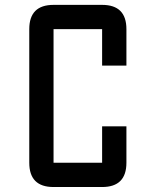

<svg xmlns="http://www.w3.org/2000/svg" viewBox="-20 -752 626 772"><path d="M390.6 0H195.3Q97.7 0 97.7 -97.7V-634.8Q97.7 -732.4 195.3 -732.4H390.6Q488.3 -732.4 488.3 -634.8V-488.3H390.6V-634.8H195.3V-97.7H390.6V-244.1H488.3V-97.7Q488.3 0 390.6 0Z"/></svg>

Font: BabelStone Zanabazar
Style: Regular
Weight: 400
Designer: Andrew West
Foundry: Andrew West
Version: Version 10.002;August 6, 2021